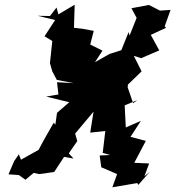

<svg xmlns="http://www.w3.org/2000/svg" viewBox="-20 -758 744 815"><path d="M545 -320C538 -343 529 -365 522 -387L523 -399L581 -455L548 -521L579 -511L656 -544L620 -610L685 -640L679 -646L704 -716L659 -713L612 -737L538 -723L560 -682L530 -607L526 -622L495 -545L445 -529L383 -494L415 -543L363 -569L378 -627L335 -635L294 -640L297 -738L228 -697L220 -726L192 -690L140 -691L214 -673L169 -604L202 -584L192 -490L202 -455L221 -419L293 -405L222 -409L228 -357L176 -348L274 -324L222 -279L215 -229L208 -237C187 -199 164 -162 144 -122L69 -80L60 -103L40 -74L16 -18L60 -15L88 5L123 -24L147 -19L210 -28L252 -92L292 -85L272 -107L308 -159L299 -191L377 -284L363 -195L427 -202L416 -109L448 -100L403 -98L410 -48L477 -19L457 37L563 19L567 27L615 -28L593 -10L613 -64L550 -67L599 -160L534 -177L578 -245L514 -217L509 -315L498 -306L563 -333Z"/></svg>

Font: Asimov Aggro
Style: It
Weight: 500
Designer: Google
Version: Version 2.000980; 2014